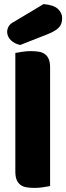

<svg xmlns="http://www.w3.org/2000/svg" viewBox="-20 -911 324 939"><path d="M225 -1Q214 1 192.5 4.5Q171 8 149 8Q127 8 109.5 5Q92 2 80 -7Q68 -16 61.5 -31.5Q55 -47 55 -72V-652Q66 -654 87.5 -657.5Q109 -661 131 -661Q153 -661 170.5 -658Q188 -655 200 -646Q212 -637 218.5 -621.5Q225 -606 225 -581ZM193 -891Q242 -887 263 -867.5Q284 -848 284 -822Q284 -793 267.5 -776Q251 -759 216 -745L79 -691Q50 -697 32.5 -715Q15 -733 15 -755Q15 -769 22.5 -782Q30 -795 46 -803Z"/></svg>

Font: Baloo Tammudu
Style: Regular
Weight: 400
Designer: Omkar Shende and Ek Type
Foundry: Ek Type
Version: Version 1.007;PS 1.000;hotconv 1.0.88;makeotf.lib2.5.647800